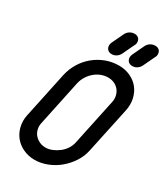

<svg xmlns="http://www.w3.org/2000/svg" viewBox="-225 -1025 971 1120"><g transform="rotate(30 261.0 -464.5)"><path d="M99 -514Q109 -558 132 -596Q155 -634 189 -662.5Q223 -691 265 -707Q307 -723 354 -723Q396 -723 431 -706.5Q466 -690 488 -662Q510 -634 518.5 -595.5Q527 -557 517 -513L452 -208Q443 -165 418.5 -127.5Q394 -90 360 -61.5Q326 -33 284 -16.5Q242 0 200 0Q158 0 123 -16.5Q88 -33 65.5 -60.5Q43 -88 34 -125Q25 -162 33 -202ZM128 -206Q123 -183 128 -162.5Q133 -142 146 -127Q159 -112 177.5 -103Q196 -94 219 -94Q242 -94 264.5 -103.5Q287 -113 306.5 -128Q326 -143 339.5 -163.5Q353 -184 358 -207L423 -514Q429 -538 424.5 -559.5Q420 -581 407.5 -597Q395 -613 376 -622Q357 -631 333 -631Q309 -631 286 -622Q263 -613 244 -596.5Q225 -580 212 -559Q199 -538 193 -514ZM285 -895Q293 -911 307.5 -920Q322 -929 338 -929H344Q347 -929 350 -928Q366 -924 372.5 -911.5Q379 -899 376 -882Q375 -879 374 -876.5Q373 -874 371 -871L334 -793Q326 -777 312 -768Q298 -759 283 -759H276Q273 -759 270 -760Q255 -764 248 -776.5Q241 -789 244 -805Q245 -809 246 -811.5Q247 -814 248 -817ZM424 -895Q432 -911 446.5 -920Q461 -929 477 -929H483Q486 -929 489 -928Q505 -924 511.5 -911.5Q518 -899 515 -882Q514 -879 513 -876.5Q512 -874 510 -871L473 -793Q465 -777 451 -768Q437 -759 422 -759H415Q412 -759 409 -760Q394 -764 387 -776.5Q380 -789 383 -805Q384 -809 385 -811.5Q386 -814 387 -817Z"/></g></svg>

Font: VDS
Style: Italic
Weight: 400
Designer: artmaker
Foundry: artmaker
Version: Version 1.000 2009 initial release